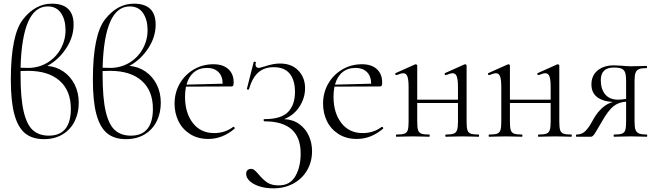

<svg xmlns="http://www.w3.org/2000/svg" viewBox="-20 -745 3576 1046"><path d="M409 -185Q409 -130 387 -85Q365 -40 322 -13.5Q279 13 219 13Q155 13 116 -19.5Q77 -52 58 -123Q39 -194 39 -311Q39 -556 106 -640.5Q173 -725 262 -725Q381 -725 381 -611Q381 -543 340 -481Q299 -419 238 -386Q287 -382 326 -355Q365 -328 387 -284Q409 -240 409 -185ZM92 -376Q105 -375 132 -375Q191 -375 238 -403.5Q285 -432 311 -479.5Q337 -527 337 -581Q337 -637 312.5 -673.5Q288 -710 240 -710Q101 -710 92 -376ZM366 -152Q366 -251 305 -305Q244 -359 133 -359Q106 -359 92 -358V-336Q92 -210 109 -137.5Q126 -65 159.5 -35.5Q193 -6 246 -6Q306 -6 336 -43Q366 -80 366 -152Z M856 -185Q856 -130 834 -85Q812 -40 769 -13.5Q726 13 666 13Q602 13 563 -19.5Q524 -52 505 -123Q486 -194 486 -311Q486 -556 553 -640.5Q620 -725 709 -725Q828 -725 828 -611Q828 -543 787 -481Q746 -419 685 -386Q734 -382 773 -355Q812 -328 834 -284Q856 -240 856 -185ZM539 -376Q552 -375 579 -375Q638 -375 685 -403.5Q732 -432 758 -479.5Q784 -527 784 -581Q784 -637 759.5 -673.5Q735 -710 687 -710Q548 -710 539 -376ZM813 -152Q813 -251 752 -305Q691 -359 580 -359Q553 -359 539 -358V-336Q539 -210 556 -137.5Q573 -65 606.5 -35.5Q640 -6 693 -6Q753 -6 783 -43Q813 -80 813 -152Z M1252 -54Q1255 -54 1257.5 -50.5Q1260 -47 1258 -44Q1192 12 1115 12Q1057 12 1015 -15Q973 -42 952 -85.5Q931 -129 931 -180Q931 -240 959 -289Q987 -338 1035.5 -366.5Q1084 -395 1143 -395Q1195 -395 1224 -368.5Q1253 -342 1253 -296Q1253 -284 1250.5 -279Q1248 -274 1241 -274L993 -273Q988 -245 988 -218Q988 -130 1030.5 -75Q1073 -20 1147 -20Q1206 -20 1251 -54ZM996 -284 1193 -289Q1193 -330 1170 -352.5Q1147 -375 1109 -375Q1065 -375 1036.5 -351.5Q1008 -328 996 -284Z M1680 78Q1680 136 1653.5 182Q1627 228 1579 254.5Q1531 281 1469 281Q1426 281 1392.5 270Q1359 259 1340 241Q1321 223 1321 202Q1321 188 1329 181.5Q1337 175 1347 175Q1358 175 1366.5 182Q1375 189 1390 206Q1412 233 1435.5 249Q1459 265 1499 265Q1560 265 1589 215Q1618 165 1618 91Q1618 -84 1421 -84Q1417 -84 1416 -90Q1415 -96 1421 -96Q1512 -96 1549.5 -135Q1587 -174 1587 -244Q1587 -308 1558.5 -343.5Q1530 -379 1471 -379Q1420 -379 1387 -350Q1354 -321 1336 -258Q1336 -257 1332 -257Q1324 -257 1325 -261L1362 -407Q1362 -409 1366 -409Q1369 -409 1372 -407.5Q1375 -406 1374 -405Q1372 -397 1372 -394Q1372 -384 1377.5 -379.5Q1383 -375 1389 -375Q1395 -375 1421 -383Q1469 -399 1504 -399Q1569 -399 1605.5 -360.5Q1642 -322 1642 -265Q1642 -211 1611.5 -164Q1581 -117 1528 -96Q1576 -94 1610.5 -69Q1645 -44 1662.5 -5Q1680 34 1680 78Z M2061 -54Q2064 -54 2066.5 -50.5Q2069 -47 2067 -44Q2001 12 1924 12Q1866 12 1824 -15Q1782 -42 1761 -85.5Q1740 -129 1740 -180Q1740 -240 1768 -289Q1796 -338 1844.5 -366.5Q1893 -395 1952 -395Q2004 -395 2033 -368.5Q2062 -342 2062 -296Q2062 -284 2059.5 -279Q2057 -274 2050 -274L1802 -273Q1797 -245 1797 -218Q1797 -130 1839.5 -75Q1882 -20 1956 -20Q2015 -20 2060 -54ZM1805 -284 2002 -289Q2002 -330 1979 -352.5Q1956 -375 1918 -375Q1874 -375 1845.5 -351.5Q1817 -328 1805 -284Z M2588 0Q2563 0 2549 -1L2500 -2L2447 -1Q2433 0 2409 0Q2406 0 2406 -6Q2406 -12 2409 -12Q2438 -12 2451.5 -17Q2465 -22 2470 -36.5Q2475 -51 2475 -81V-184H2253V-81Q2253 -51 2257.5 -36.5Q2262 -22 2275.5 -17Q2289 -12 2319 -12Q2321 -12 2321 -6Q2321 0 2319 0Q2294 0 2280 -1L2231 -2L2179 -1Q2165 0 2140 0Q2137 0 2137 -6Q2137 -12 2140 -12Q2170 -12 2183.5 -17Q2197 -22 2201.5 -36.5Q2206 -51 2206 -81V-270Q2206 -311 2199.5 -328.5Q2193 -346 2177 -346Q2166 -346 2141 -336H2139Q2135 -336 2133.5 -341Q2132 -346 2136 -347L2241 -394L2245 -395Q2247 -395 2250 -393Q2253 -391 2253 -388V-202H2475V-270Q2475 -311 2468.5 -328.5Q2462 -346 2446 -346Q2435 -346 2410 -336H2408Q2404 -336 2402.5 -341Q2401 -346 2405 -347L2510 -394L2514 -395Q2516 -395 2519 -393Q2522 -391 2522 -388V-81Q2522 -51 2526.5 -36.5Q2531 -22 2544.5 -17Q2558 -12 2588 -12Q2590 -12 2590 -6Q2590 0 2588 0Z M3093 0Q3068 0 3054 -1L3005 -2L2952 -1Q2938 0 2914 0Q2911 0 2911 -6Q2911 -12 2914 -12Q2943 -12 2956.5 -17Q2970 -22 2975 -36.5Q2980 -51 2980 -81V-184H2758V-81Q2758 -51 2762.5 -36.5Q2767 -22 2780.5 -17Q2794 -12 2824 -12Q2826 -12 2826 -6Q2826 0 2824 0Q2799 0 2785 -1L2736 -2L2684 -1Q2670 0 2645 0Q2642 0 2642 -6Q2642 -12 2645 -12Q2675 -12 2688.5 -17Q2702 -22 2706.5 -36.5Q2711 -51 2711 -81V-270Q2711 -311 2704.5 -328.5Q2698 -346 2682 -346Q2671 -346 2646 -336H2644Q2640 -336 2638.5 -341Q2637 -346 2641 -347L2746 -394L2750 -395Q2752 -395 2755 -393Q2758 -391 2758 -388V-202H2980V-270Q2980 -311 2973.5 -328.5Q2967 -346 2951 -346Q2940 -346 2915 -336H2913Q2909 -336 2907.5 -341Q2906 -346 2910 -347L3015 -394L3019 -395Q3021 -395 3024 -393Q3027 -391 3027 -388V-81Q3027 -51 3031.5 -36.5Q3036 -22 3049.5 -17Q3063 -12 3093 -12Q3095 -12 3095 -6Q3095 0 3093 0Z M3504 0Q3481 0 3468 -1L3417 -2L3364 -1Q3350 0 3325 0Q3323 0 3323 -6Q3323 -12 3325 -12Q3355 -12 3368.5 -17Q3382 -22 3386.5 -36.5Q3391 -51 3391 -81V-191Q3351 -189 3322 -166Q3293 -143 3258 -81Q3227 -27 3217.5 -13.5Q3208 0 3199 0H3120Q3118 0 3118 -6Q3118 -12 3120 -12Q3151 -12 3169.5 -31.5Q3188 -51 3200 -73Q3212 -95 3216 -101Q3235 -134 3262 -158Q3289 -182 3319 -189Q3202 -198 3202 -285Q3202 -333 3235.5 -361Q3269 -389 3325 -389Q3336 -389 3368 -387Q3395 -384 3417 -384L3467 -385Q3480 -386 3503 -386Q3505 -386 3505 -380Q3505 -374 3503 -374Q3475 -374 3461.5 -368.5Q3448 -363 3442.5 -349Q3437 -335 3437 -305V-81Q3437 -51 3442.5 -37Q3448 -23 3462 -17.5Q3476 -12 3504 -12Q3506 -12 3506 -6Q3506 0 3504 0ZM3347 -202Q3363 -202 3391 -206V-303Q3391 -335 3385.5 -350Q3380 -365 3366 -371Q3352 -377 3324 -377Q3253 -377 3253 -308Q3253 -260 3277 -231Q3301 -202 3347 -202Z"/></svg>

Font: Cormorant Infant Light
Style: Regular
Weight: 300
Designer: Christian Thalmann (Catharsis Fonts)
Version: Version 3.000